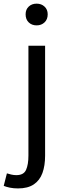

<svg xmlns="http://www.w3.org/2000/svg" viewBox="-64 -795 359 1057"><path d="M35.3 242.3Q11.1 242.3 -9.4 238.2Q-29.8 234 -43.5 228.2L-26 159.4Q-15.6 162.8 -1.8 166Q11.9 169.2 26 169.2Q66.5 169.2 79.5 140.1Q92.5 111 92.5 61.9V-543.4H184.3V62Q184.3 117.1 169.6 157.6Q154.8 198.1 121.9 220.2Q89.1 242.3 35.3 242.3ZM137.6 -655.3Q111.1 -655.3 94 -671.8Q77 -688.2 77 -716.2Q77 -742.6 94 -758.7Q111.1 -774.9 137.6 -774.9Q163.9 -774.9 181.2 -758.7Q198.6 -742.6 198.6 -716.2Q198.6 -688.2 181.2 -671.8Q163.9 -655.3 137.6 -655.3Z"/></svg>

Font: Noto Sans JP
Style: Regular
Weight: 100
Designer: Ryoko NISHIZUKA 西塚涼子 (kana, bopomofo & ideographs); Paul D. Hunt (Latin, Greek & Cyrillic); Sandoll Communications 산돌커뮤니
Foundry: Adobe
Version: Version 2.004;hotconv 1.0.118;makeotfexe 2.5.65603